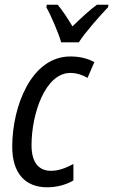

<svg xmlns="http://www.w3.org/2000/svg" viewBox="-20 -786 481 816"><path d="M240 -606H315C339 -645 408 -723 439 -755L441 -766H392C361 -743 326 -711 288 -674C264 -714 242 -746 225 -766H179L177 -755C197 -720 229 -645 240 -606ZM181 10C224 10 263 -2 292 -19V-89C259 -71 227 -60 197 -60C144 -60 114 -96 114 -169C114 -302 172 -476 279 -476C306 -476 332 -467 352 -455L381 -522C352 -538 318 -546 279 -546C112 -546 32 -332 32 -163C32 -49 87 10 181 10Z"/></svg>

Font: Noto Sans Condensed
Style: Italic
Weight: 400
Width: 3
Italic angle: -12°
Designer: Monotype Design Team
Foundry: Monotype Imaging Inc.
Version: Version 2.013